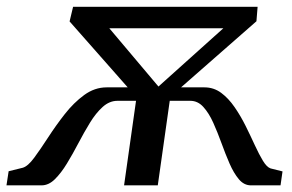

<svg xmlns="http://www.w3.org/2000/svg" viewBox="-78 -558 880 578"><path d="M-58.5 0 -52 -42.5 -9.5 -53Q6 -57.5 25 -83.2Q44 -109 67 -144.5Q90 -180 117 -214.5Q144 -249 175.5 -272Q207 -295 243 -295H306.5L131.5 -493.5L142 -537.5H697.5L694 -494L467 -295H537.5Q565.5 -295 587.8 -278.5Q610 -262 628.2 -235.5Q646.5 -209 661.5 -178.8Q676.5 -148.5 689.2 -120.8Q702 -93 713.5 -74Q725 -55 736.5 -51L772.5 -42L766.5 0H677.5Q656.5 0 641 -18.5Q625.5 -37 613 -65.8Q600.5 -94.5 588.8 -127Q577 -159.5 564 -188.5Q551 -217.5 534.2 -236Q517.5 -254.5 495 -254.5H433L397 0H295.5L331.5 -254.5H275.5Q251.5 -254.5 231 -236Q210.5 -217.5 192.8 -188.5Q175 -159.5 158 -127Q141 -94.5 123.5 -65.8Q106 -37 87.2 -18.5Q68.5 0 47 0ZM399 -297.5 594.5 -473H251Z"/></svg>

Font: Merriweather 60pt
Style: Italic
Weight: 400
Italic angle: -7.8°
Version: Version 2.101